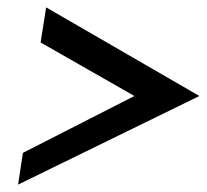

<svg xmlns="http://www.w3.org/2000/svg" viewBox="-20 -542 560 520"><path d="M29 -42 520 -282 105 -522 90 -427 344 -282 42 -128Z"/></svg>

Font: Charger Sport
Style: BdObl
Weight: 700
Designer: Jasper
Foundry: Cannot Into Space Fonts
Version: Version 1.1